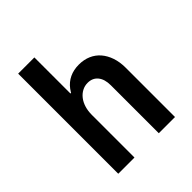

<svg xmlns="http://www.w3.org/2000/svg" viewBox="-202 -873 1005 1005"><g transform="rotate(-45 300.0 -370.5)"><path d="M95 0H215V-315Q215 -345 222.5 -369.5Q230 -394 244 -412Q258 -430 277 -440Q296 -450 318 -450Q354 -450 374.5 -425Q395 -400 395 -355V0H515V-365Q515 -407 503.5 -441Q492 -475 471 -499.5Q450 -524 420 -537Q390 -550 353 -550Q314 -550 283.5 -535.5Q253 -521 232 -493Q211 -465 199.5 -425Q188 -385 188 -335L223 -474H215V-741H95Z"/></g></svg>

Font: CommitMonoV142 ExtLt
Style: Regular
Weight: 200
Monospace: yes
Designer: Eigil Nikolajsen
Foundry: Eigil Nikolajsen
Version: Version 1.142